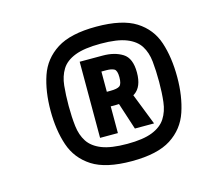

<svg xmlns="http://www.w3.org/2000/svg" viewBox="-79 -871 763 687"><g transform="rotate(-15 303.0 -528.0)"><path d="M95 -528Q95 -600 114 -656Q133 -712 184 -744.5Q235 -777 330 -777Q426 -777 476.5 -745Q527 -713 545.5 -657Q564 -601 564 -528Q564 -457 545 -400.5Q526 -344 475.5 -311.5Q425 -279 330 -279Q234 -279 183.5 -311.5Q133 -344 114 -400Q95 -456 95 -528ZM331 -509H394L441 -389H370ZM497 -528Q497 -570 493.5 -604Q490 -638 474.5 -662.5Q459 -687 425 -700.5Q391 -714 330 -714Q269 -714 234.5 -700.5Q200 -687 184.5 -662Q169 -637 165.5 -603Q162 -569 162 -528Q162 -487 166 -453Q170 -419 186 -394.5Q202 -370 236 -356.5Q270 -343 330 -343Q389 -343 423 -356.5Q457 -370 473 -395Q489 -420 493 -454Q497 -488 497 -528ZM241 -671H326Q370 -671 399.5 -652.5Q429 -634 429 -581Q429 -528 399.5 -508Q370 -488 326 -488H307V-389H241ZM364 -581Q364 -606 354 -611.5Q344 -617 325 -617H307V-542H320Q346 -542 355 -549Q364 -556 364 -581Z"/></g></svg>

Font: Khand Variable Light
Style: Regular
Weight: 300
Designer: Satya Rajpurohit
Foundry: Indian Type Foundry
Version: Version 3.000